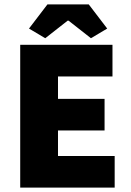

<svg xmlns="http://www.w3.org/2000/svg" viewBox="-20 -854 596 874"><path d="M72 0V-650H492V-506H244V-404H456V-260H244V-144H502V0ZM186 -680 112 -724 196 -834H384L468 -724L394 -680L292 -760H288Z"/></svg>

Font: Assistant ExtraLight ExtraBold
Style: Regular
Weight: 800
Version: Version 3.000